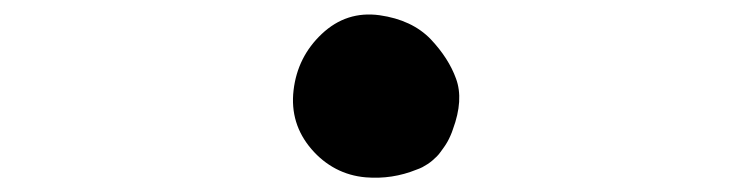

<svg xmlns="http://www.w3.org/2000/svg" viewBox="-20 -485 1040 266"><path d="M486.8 -239.3Q464.4 -241.2 445.3 -251.2Q426.3 -261.2 411.6 -278.3Q381.3 -313.5 386.7 -359.9Q392.1 -406.2 425.8 -438Q460 -470.2 505.9 -463.9Q550.8 -457.5 576.7 -430.7Q601.6 -404.3 611.8 -376Q622.6 -346.7 607.4 -305.7Q606 -301.3 604 -296.9Q602.1 -292.5 599.9 -288.6Q597.7 -284.7 595.2 -281.2Q592.8 -277.8 590.3 -274.4Q587.9 -271 585 -268.1Q582 -265.1 578.9 -262.5Q575.7 -259.8 572.3 -257.6Q568.8 -255.4 565.2 -253.4Q561.5 -251.5 557.1 -250Q523.4 -236.3 486.8 -239.3Z"/></svg>

Font: NaikaiFont
Style: SemiBold
Weight: 600
Version: Version 1.89